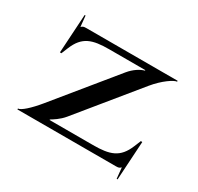

<svg xmlns="http://www.w3.org/2000/svg" viewBox="-132 -708 945 915"><g transform="rotate(30 341.0 -250.0)"><path d="M35 0H576C592 0 596 -2 603 -9H604L610 50H615L628 -163L620 -163.5L605 -127C572.7 -48.3 524.1 -33 431 -33H193V-36C205 -43 235.2 -61.1 258 -89L520 -410C562.1 -461.6 612 -495 628 -495V-500H126.5C110.5 -500 106.5 -498 99.5 -491H98.5L92.5 -550H87.5L74.5 -337L82.5 -336.5L97.5 -373C129.8 -451.7 178.4 -467 271.5 -467H469V-464C445.5 -458 416.5 -439.4 393 -411L131 -90C88.8 -38.3 51 -5 35 -5Z"/></g></svg>

Font: Prida01
Style: Bold
Weight: 700
Designer: gluk
Foundry: gluk
Version: Version 00.072